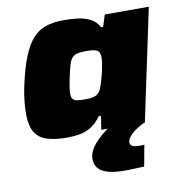

<svg xmlns="http://www.w3.org/2000/svg" viewBox="-80 -592 821 867"><g transform="rotate(-10 330.0 -158.5)"><path d="M192 8Q136 8 99.5 -4Q63 -16 45.5 -46Q28 -76 28 -129Q28 -154 31 -186Q34 -218 42 -255Q59 -334 79.5 -385Q100 -436 126 -465Q152 -494 187 -505.5Q222 -517 267 -517Q300 -517 331 -513.5Q362 -510 388 -497.5Q414 -485 430 -456H439L456 -510H658L550 0H350L360 -62H349Q328 -32 302.5 -16.5Q277 -1 249 3.5Q221 8 192 8ZM302 -148Q325 -148 338.5 -151Q352 -154 360.5 -161Q369 -168 375 -180Q379 -190 383.5 -203.5Q388 -217 392.5 -233.5Q397 -250 400.5 -266.5Q404 -283 406 -297.5Q408 -312 408 -321Q408 -346 395 -354Q382 -362 346 -362Q321 -362 306 -359Q291 -356 281 -346Q271 -336 264.5 -314Q258 -292 250 -255Q245 -231 242.5 -214Q240 -197 240 -184Q240 -168 246.5 -160Q253 -152 266.5 -150Q280 -148 302 -148ZM424 200Q371 200 341.5 190Q312 180 300 163Q288 146 288 125Q288 90 317 56Q346 22 393 -10L552 0Q532 8 511.5 21.5Q491 35 478 50Q465 65 465 78Q465 90 475 95.5Q485 101 511 101Q514 101 518.5 101Q523 101 530 100L512 197Q493 198 467.5 199Q442 200 424 200Z"/></g></svg>

Font: Saira Expanded ExtraBold
Style: Italic
Weight: 800
Width: 7
Italic angle: -12°
Designer: Hector Gatti with collaboration of the Omnibus-Type team
Foundry: Omnibus-Type
Version: Version 1.101